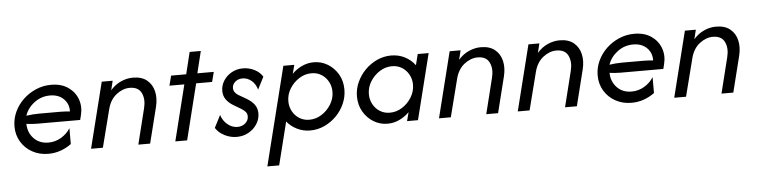

<svg xmlns="http://www.w3.org/2000/svg" viewBox="-46 -781 4786 1214"><g transform="rotate(-5 2347.0 -174.0)"><path d="M236.8 8.3Q179.9 8.3 134.7 -16.7Q89.6 -41.7 63.5 -85.1Q37.5 -128.5 37.5 -182.6Q37.5 -230.6 57.6 -274.3Q77.8 -318.1 112.8 -351.7Q147.9 -385.4 193.8 -405.2Q239.6 -425 291 -425Q354.9 -425 397.9 -395.5Q441 -366 458.3 -318.8Q475.7 -271.5 462.5 -218.1L454.9 -187.5H182.6Q165.3 -187.5 148.3 -188.9Q131.2 -190.3 113.9 -192.4Q114.6 -137.5 150 -100Q185.4 -62.5 243.1 -62.5Q286.8 -62.5 324 -84.7Q361.1 -106.9 382.6 -141.7V-41Q352.1 -18.1 314.9 -4.9Q277.8 8.3 236.8 8.3ZM118.1 -243.8Q159 -250 197.9 -250H336.1Q351.4 -250 366 -249Q380.6 -247.9 395.1 -246.5Q397.2 -293.8 364.9 -326Q332.6 -358.3 277.8 -358.3Q222.2 -358.3 178.5 -325.3Q134.7 -292.4 118.1 -243.8Z M507.6 0 611.8 -416.7H681.2L666.7 -357.6Q696.5 -391.7 734 -408.3Q771.5 -425 809.7 -425Q866 -425 899.3 -397.6Q932.6 -370.1 942.7 -325.3Q952.8 -280.6 939.6 -227.8L882.6 0H807.6L863.9 -226.4Q877.8 -281.9 858.7 -322.2Q839.6 -362.5 784 -362.5Q740.3 -362.5 699.7 -330.9Q659 -299.3 643.8 -239.6L582.6 0Z M1042.4 0 1130.6 -354.2H1036.1L1052.1 -416.7H1147.9L1181.9 -555.6H1252.8L1218.8 -416.7H1322.9L1306.9 -354.2H1205.6L1117.4 0Z M1432.6 5.6Q1391.7 5.6 1354.5 -13.5Q1317.4 -32.6 1298.6 -63.2L1338.9 -141.7Q1350.7 -104.2 1379.5 -80.6Q1408.3 -56.9 1443.1 -56.9Q1472.2 -56.9 1492.4 -74.7Q1512.5 -92.4 1512.5 -118.1Q1512.5 -134 1503.5 -145.5Q1494.4 -156.9 1476.4 -168.1L1430.6 -195.1Q1398.6 -213.9 1382.3 -237.5Q1366 -261.1 1366 -291.7Q1366 -327.1 1385.1 -356.9Q1404.2 -386.8 1436.5 -404.9Q1468.7 -422.9 1508.3 -422.9Q1547.2 -422.9 1581.6 -405.2Q1616 -387.5 1632.6 -359L1592.4 -280.6Q1582.6 -316.7 1556.9 -338.2Q1531.2 -359.7 1500 -359.7Q1472.2 -359.7 1453.5 -343.4Q1434.7 -327.1 1434.7 -304.2Q1434.7 -288.9 1443.1 -277.4Q1451.4 -266 1463.9 -258.3L1513.2 -229.9Q1546.5 -210.4 1563.9 -186.8Q1581.2 -163.2 1581.2 -130.6Q1581.2 -94.4 1561.1 -63.2Q1541 -31.9 1507.3 -13.2Q1473.6 5.6 1432.6 5.6Z M1608.3 208.3 1764.6 -416.7H1834L1819.4 -361.1Q1847.2 -388.9 1882.6 -405.6Q1918.1 -422.2 1957.6 -422.2Q2005.6 -422.2 2046.2 -397.6Q2086.8 -372.9 2111.5 -330.6Q2136.1 -288.2 2136.1 -234Q2136.1 -186.8 2117 -143.8Q2097.9 -100.7 2064.6 -67Q2031.2 -33.3 1988.5 -13.9Q1945.8 5.6 1898.6 5.6Q1854.2 5.6 1816 -13.2Q1777.8 -31.9 1751.4 -63.9L1683.3 208.3ZM1899.3 -62.5Q1941 -62.5 1977.4 -85.8Q2013.9 -109 2036.8 -146.5Q2059.7 -184 2059.7 -226.4Q2059.7 -261.1 2044.1 -289.9Q2028.5 -318.8 2001 -336.5Q1973.6 -354.2 1936.8 -354.2Q1895.1 -354.2 1858.7 -330.9Q1822.2 -307.6 1799.3 -270.5Q1776.4 -233.3 1776.4 -190.3Q1776.4 -156.2 1792 -127.1Q1807.6 -97.9 1835.4 -80.2Q1863.2 -62.5 1899.3 -62.5Z M2389.6 5.6Q2341.7 5.6 2301 -19.1Q2260.4 -43.8 2235.8 -86.5Q2211.1 -129.2 2211.1 -182.6Q2211.1 -229.9 2230.6 -272.9Q2250 -316 2283.3 -349.7Q2316.7 -383.3 2359.4 -402.8Q2402.1 -422.2 2448.6 -422.2Q2495.8 -422.2 2535.1 -402.1Q2574.3 -381.9 2600 -347.2L2617.4 -416.7H2686.8L2582.6 0H2513.2L2527.8 -55.6Q2500 -27.8 2464.6 -11.1Q2429.2 5.6 2389.6 5.6ZM2410.4 -62.5Q2452.1 -62.5 2488.5 -85.8Q2525 -109 2547.9 -146.5Q2570.8 -184 2570.8 -226.4Q2570.8 -261.1 2555.2 -289.9Q2539.6 -318.8 2512.2 -336.5Q2484.7 -354.2 2447.9 -354.2Q2406.2 -354.2 2369.8 -330.9Q2333.3 -307.6 2310.4 -270.5Q2287.5 -233.3 2287.5 -190.3Q2287.5 -156.2 2303.1 -127.1Q2318.7 -97.9 2346.5 -80.2Q2374.3 -62.5 2410.4 -62.5Z M2716 0 2820.1 -416.7H2889.6L2875 -357.6Q2904.9 -391.7 2942.4 -408.3Q2979.9 -425 3018.1 -425Q3074.3 -425 3107.6 -397.6Q3141 -370.1 3151 -325.3Q3161.1 -280.6 3147.9 -227.8L3091 0H3016L3072.2 -226.4Q3086.1 -281.9 3067 -322.2Q3047.9 -362.5 2992.4 -362.5Q2948.6 -362.5 2908 -330.9Q2867.4 -299.3 2852.1 -239.6L2791 0Z M3216 0 3320.1 -416.7H3389.6L3375 -357.6Q3404.9 -391.7 3442.4 -408.3Q3479.9 -425 3518.1 -425Q3574.3 -425 3607.6 -397.6Q3641 -370.1 3651 -325.3Q3661.1 -280.6 3647.9 -227.8L3591 0H3516L3572.2 -226.4Q3586.1 -281.9 3567 -322.2Q3547.9 -362.5 3492.4 -362.5Q3448.6 -362.5 3408 -330.9Q3367.4 -299.3 3352.1 -239.6L3291 0Z M3938.2 8.3Q3881.2 8.3 3836.1 -16.7Q3791 -41.7 3764.9 -85.1Q3738.9 -128.5 3738.9 -182.6Q3738.9 -230.6 3759 -274.3Q3779.2 -318.1 3814.2 -351.7Q3849.3 -385.4 3895.1 -405.2Q3941 -425 3992.4 -425Q4056.2 -425 4099.3 -395.5Q4142.4 -366 4159.7 -318.8Q4177.1 -271.5 4163.9 -218.1L4156.2 -187.5H3884Q3866.7 -187.5 3849.7 -188.9Q3832.6 -190.3 3815.3 -192.4Q3816 -137.5 3851.4 -100Q3886.8 -62.5 3944.4 -62.5Q3988.2 -62.5 4025.3 -84.7Q4062.5 -106.9 4084 -141.7V-41Q4053.5 -18.1 4016.3 -4.9Q3979.2 8.3 3938.2 8.3ZM3819.4 -243.8Q3860.4 -250 3899.3 -250H4037.5Q4052.8 -250 4067.4 -249Q4081.9 -247.9 4096.5 -246.5Q4098.6 -293.8 4066.3 -326Q4034 -358.3 3979.2 -358.3Q3923.6 -358.3 3879.9 -325.3Q3836.1 -292.4 3819.4 -243.8Z M4209 0 4313.2 -416.7H4382.6L4368.1 -357.6Q4397.9 -391.7 4435.4 -408.3Q4472.9 -425 4511.1 -425Q4567.4 -425 4600.7 -397.6Q4634 -370.1 4644.1 -325.3Q4654.2 -280.6 4641 -227.8L4584 0H4509L4565.3 -226.4Q4579.2 -281.9 4560.1 -322.2Q4541 -362.5 4485.4 -362.5Q4441.7 -362.5 4401 -330.9Q4360.4 -299.3 4345.1 -239.6L4284 0Z"/></g></svg>

Font: Afacad
Style: Italic
Weight: 400
Italic angle: -14°
Designer: Kristian Moeller
Foundry: Dicotype
Version: Version 1.000